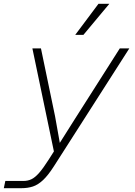

<svg xmlns="http://www.w3.org/2000/svg" viewBox="-41 -798 711 1008"><path d="M248 -188 273 -48 350 -170 588 -544H638L242 75Q212 122 185.5 147Q159 172 132 181Q105 190 71 190H-21L-13 152H82Q105 152 124 143Q143 134 164.5 109.5Q186 85 214 41L242 -3L129 -544H174ZM354 -615 476 -778H533L397 -615Z"/></svg>

Font: Azeret Mono Thin Thin
Style: Italic
Weight: 250
Italic angle: -12°
Version: Version 1.002